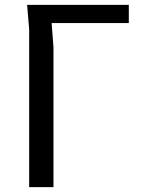

<svg xmlns="http://www.w3.org/2000/svg" viewBox="-20 -770 690 790"><path d="M200 -575V0H100V-650L91.5 -750H510V-675H192.5Z"/></svg>

Font: B612 Mono
Style: Regular
Weight: 400
Version: Version 1.005